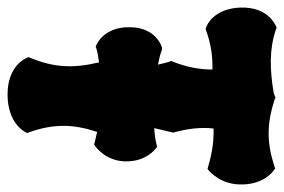

<svg xmlns="http://www.w3.org/2000/svg" viewBox="-149 -596 752 508"><g transform="rotate(90 227.0 -342.0)"><path d="M400 -300C400 -354 367 -377 366 -378L361 -382L355 -380C342 -377 328 -375 312 -374L323 -421L324 -424L323 -427C314 -461 309 -495 313 -531C344 -532 375 -528 413 -517L420 -515L425 -519C426 -521 463 -550 461 -608C460 -665 426 -689 424 -690L419 -694L413 -692C348 -671 300 -672 235 -693L231 -695L227 -693L218 -690C158 -680 104 -678 51 -696L46 -698L42 -696C40 -695 -9 -676 -7 -603C-5 -531 42 -512 44 -512L49 -510L53 -511C88 -524 122 -529 157 -528C157 -493 150 -458 136 -423L134 -419L136 -415C139 -404 142 -394 144 -384C129 -387 116 -390 106 -394L101 -395L97 -394C94 -393 45 -377 45 -309C44 -241 90 -222 92 -221L97 -219L101 -221C111 -224 124 -226 138 -228C155 -157 151 -107 126 -46L124 -42L126 -37C127 -35 146 14 223 14C300 14 322 -32 323 -34L325 -38L323 -43C300 -108 301 -160 322 -223L348 -217L355 -215L360 -218C362 -220 400 -246 400 -300Z"/></g></svg>

Font: Hanalei Fill
Style: Regular
Weight: 400
Designer: Astigmatic (AOETI)
Foundry: Astigmatic (AOETI)
Version: Version 1.000